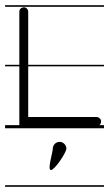

<svg xmlns="http://www.w3.org/2000/svg" viewBox="-22 -483 418 735"><path d="M-2.5 -463V-457H376V-463ZM-2.5 -235V-229H376V-235ZM-2.5 -4V8H376V-4ZM-2.5 226V232H376V226ZM69 -455C65 -455 52 -452 52 -438V-18V0H69H348C354 0 360 -4 363 -9C364 -12 365 -15 365 -18C365 -21 364 -24 363 -26C360 -31 354 -35 348 -35H86V-438C86 -443 84 -447 81 -450C78 -454 73 -455 69 -455ZM232.1 86C232.1 72 220.1 60 206.1 60C192.1 60 180.1 72 180.1 86C180.1 101 158.1 168 173.1 168C187.1 168 232.1 101 232.1 86Z"/></svg>

Font: LetsTraceRuled
Style: Medium
Weight: 500
Version: Version 003.000